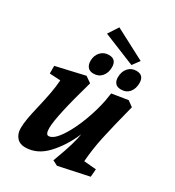

<svg xmlns="http://www.w3.org/2000/svg" viewBox="-202 -959 990 1089"><g transform="rotate(30 292.5 -414.5)"><path d="M57 -68Q57 -98 63.5 -134.5Q70 -171 83 -225Q97 -285 105 -328.5Q113 -372 116 -415L45 -419V-469L232 -512L271 -485Q197 -226 197 -150Q197 -108 216 -108Q251 -108 295 -179Q327 -230 354 -302Q381 -374 395 -444L403 -495L508 -512L544 -486Q505 -335 487 -251Q469 -167 463 -86L543 -79L539 -28L342 14L309 -3L317 -25Q363 -147 372 -210Q332 -116 271 -51Q210 14 132 14Q97 14 77 -9Q57 -32 57 -68ZM209 -597Q209 -632 230 -655Q251 -678 284 -678Q333 -678 333 -626Q333 -589 313 -565.5Q293 -542 259 -542Q234 -542 221.5 -557Q209 -572 209 -597ZM390 -594Q390 -631 410.5 -654.5Q431 -678 464 -678Q513 -678 513 -626Q513 -589 493.5 -565.5Q474 -542 439 -542Q414 -542 402 -556Q390 -570 390 -594ZM213 -777 256 -843 456 -738 422 -692Z"/></g></svg>

Font: Andada Pro ExtraBold
Style: Italic
Weight: 800
Italic angle: -6.99998°
Designer: Carolina Giovagnoli
Foundry: Huerta Tipografica
Version: Version 3.005; ttfautohint (v1.8.4)